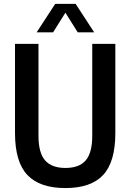

<svg xmlns="http://www.w3.org/2000/svg" viewBox="-20 -968 677 998"><path d="M320 9.5Q186.5 9.5 122.2 -58.5Q58 -126.5 58 -276.5V-740H180V-262.5Q180 -173.5 214.5 -134.2Q249 -95 320 -95Q391.5 -95 425.5 -134.2Q459.5 -173.5 459.5 -262.5V-740H579.5V-276.5Q579.5 -126.5 516.2 -58.5Q453 9.5 320 9.5ZM170.5 -800 267 -948H373L469.5 -800H384L320 -902L256 -800Z"/></svg>

Font: Encode Sans Condensed Condensed SemiBold
Style: Regular
Weight: 600
Width: 3
Designer: Multiple Designers
Foundry: Impallari Type
Version: Version 3.000; ttfautohint (v1.8.3) -l 8 -r 50 -G 200 -x 14 